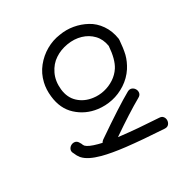

<svg xmlns="http://www.w3.org/2000/svg" viewBox="-179 -1044 1570 1570"><g transform="rotate(45 606.5 -259.0)"><path d="M349 3Q471 22 560 -35Q651 -93 693 -195Q719 -258 722.5 -327.5Q726 -397 703 -467Q680 -537 631 -592Q589 -638 538 -667Q485 -695 418 -718H417Q412 -720 407 -721H406Q327 -730 260 -706Q193 -682 149 -635Q104 -588 76.5 -528.5Q49 -469 43 -403Q34 -333 52.5 -262.5Q71 -192 115 -132Q159 -72 227 -36Q281 -7 349 3ZM365 -95Q284 -108 230 -154.5Q176 -201 156 -262Q135 -323 142 -393Q149 -463 182 -517Q215 -571 268 -600Q321 -629 390 -622Q506 -582 557 -526Q592 -487 608.5 -436.5Q625 -386 623 -333Q621 -280 601 -233Q571 -160 509.5 -121Q448 -82 365 -95ZM808 202 813 201Q818 200 825 199Q832 198 840 196L856 190Q865 188 871 184Q927 155 984 57Q1027 -18 1074 -136Q1128 -273 1193 -469Q1200 -492 1189 -508Q1178 -524 1159 -530Q1140 -536 1122 -528.5Q1104 -521 1097 -497Q1033 -303 981 -173L971 -148Q896 -360 862 -492Q856 -517 838.5 -525.5Q821 -534 802 -529.5Q783 -525 771 -509.5Q759 -494 764 -470Q798 -335 900 -48Q905 -35 915 -26L897 7Q855 80 825 96Q821 98 818 98L812 100Q809 100 801 101Q793 103 782 106Q758 112 750 130Q742 148 747 167Q752 186 768 197.5Q784 209 808 202Z"/></g></svg>

Font: Balsamiq Sans
Style: Regular
Weight: 400
Designer: Michael Angeles
Foundry: Balsamiq SRL
Version: Version 1.020; ttfautohint (v1.8.4.7-5d5b);gftools[0.9.26]